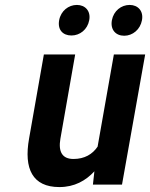

<svg xmlns="http://www.w3.org/2000/svg" viewBox="-20 -749 609 779"><path d="M278 -104C232 -104 216 -134 225 -186L285 -528H158L98 -187C76 -64 112 10 221 10C282 10 328 -16 363 -54L357 0H475L569 -528H442L376 -154C355 -123 323 -104 278 -104ZM270 -605C304 -605 335 -629 342 -667C349 -704 326 -729 292 -729C258 -729 227 -705 220 -667C213 -628 235 -605 270 -605ZM484 -604C518 -604 549 -629 556 -667C563 -704 540 -729 506 -729C472 -729 441 -705 434 -667C427 -629 449 -604 484 -604Z"/></svg>

Font: Asimov
Style: NarIt
Weight: 500
Designer: Google
Version: Version 2.000980; 2014